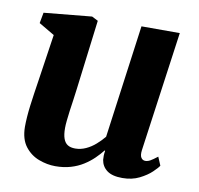

<svg xmlns="http://www.w3.org/2000/svg" viewBox="-68 -636 743 718"><g transform="rotate(10 303.0 -277.5)"><path d="M186.5 10Q155.5 10 124 -1.8Q92.5 -13.5 71.2 -41Q50 -68.5 49.5 -115Q49.5 -132.5 51 -153.5Q52.5 -174.5 55.5 -197.8Q58.5 -221 62 -244.8Q65.5 -268.5 69 -291L96 -472L36.5 -507L44 -547.5L225.5 -565L249 -553L216 -288.5Q213.5 -267 210.2 -245Q207 -223 204.2 -203Q201.5 -183 199.8 -166Q198 -149 198 -137Q198 -112 203.5 -96.8Q209 -81.5 220 -74.8Q231 -68 248.5 -68Q269 -68 288.8 -77Q308.5 -86 325.2 -100.8Q342 -115.5 355 -131.5L413.5 -561H559L495.5 -105Q493 -85.5 498.8 -76.8Q504.5 -68 514.5 -68Q523.5 -68 532.8 -73Q542 -78 560 -92L573.5 -60Q568.5 -51.5 551 -34.8Q533.5 -18 505.5 -4Q477.5 10 441 10Q402.5 10 382.8 -4.8Q363 -19.5 359 -44.5Q359 -47.5 358.8 -51.5Q358.5 -55.5 358.5 -60.2Q358.5 -65 359.2 -69.8Q360 -74.5 360.5 -79L358.5 -80Q346 -64 329.5 -48Q313 -32 292 -18.8Q271 -5.5 244.8 2.2Q218.5 10 186.5 10Z"/></g></svg>

Font: Merriweather 24pt ExtraBold
Style: Italic
Weight: 800
Italic angle: -7.8°
Version: Version 2.101